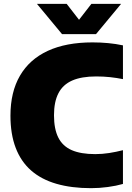

<svg xmlns="http://www.w3.org/2000/svg" viewBox="-20 -971 688 1001"><path d="M454.5 10Q352.5 10 274 -12.8Q195.5 -35.5 142.2 -82.2Q89 -129 61.8 -200.2Q34.5 -271.5 34.5 -368Q34.5 -491 84 -576.2Q133.5 -661.5 229 -705.8Q324.5 -750 462.5 -750Q504.5 -750 544.2 -746.2Q584 -742.5 621 -734.5V-558.5Q588.5 -565 553.8 -568.8Q519 -572.5 481.5 -572.5Q405 -572.5 356.5 -551.2Q308 -530 284.8 -485.2Q261.5 -440.5 261.5 -370Q261.5 -298.5 284 -253.8Q306.5 -209 354 -188.2Q401.5 -167.5 476.5 -167.5Q512.5 -167.5 549.2 -173.2Q586 -179 621 -188V-12Q586.5 -2 542.2 4Q498 10 454.5 10ZM303.5 -793 172.5 -951H327.5L407 -848.5H377L456.5 -951H611.5L480.5 -793Z"/></svg>

Font: Encode Sans Condensed Thin Black
Style: Regular
Weight: 900
Version: Version 3.002